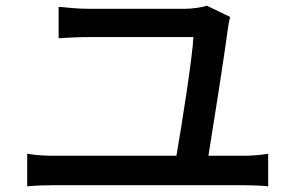

<svg xmlns="http://www.w3.org/2000/svg" viewBox="-20 -706 1040 678"><path d="M76 -163V-48C108 -51 140 -52 168 -52H840C861 -52 900 -51 927 -48V-163C902 -159 872 -156 840 -156H716C734 -266 773 -515 785 -607C786 -615 789 -634 793 -646L710 -686C696 -680 657 -675 635 -675C568 -675 344 -675 289 -675C256 -675 218 -679 187 -682V-571C220 -573 252 -575 290 -575C344 -575 580 -575 663 -575C660 -507 622 -265 603 -156H168C139 -156 106 -158 76 -163Z"/></svg>

Font: Noto Sans CJK SC Medium
Style: Regular
Weight: 500
Designer: Ryoko NISHIZUKA 西塚涼子 (kana, bopomofo & ideographs); Paul D. Hunt (Latin, Greek & Cyrillic); Sandoll Communications 산돌커뮤니
Foundry: Adobe
Version: Version 2.004;hotconv 1.0.118;makeotfexe 2.5.65603